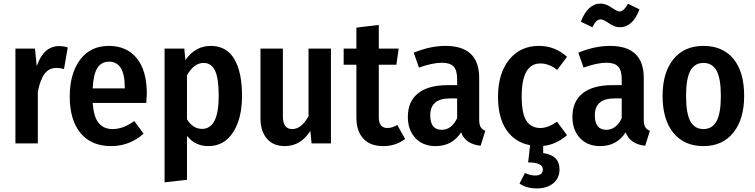

<svg xmlns="http://www.w3.org/2000/svg" viewBox="-20 -800 4210 1071"><path d="M311 -543Q332 -543 358 -536L337 -415Q316 -421 295 -421Q253 -421 228.5 -388Q204 -355 191 -288V0H66V-529H175L185 -431Q223 -543 311 -543Z M799 -277Q799 -268 796 -226H497Q503 -146 531 -113Q559 -80 609 -80Q667 -80 729 -125L781 -54Q702 15 600 15Q489 15 429 -58Q369 -131 369 -261Q369 -389 426.5 -466.5Q484 -544 587 -544Q687 -544 743 -475Q799 -406 799 -277ZM676 -307V-313Q676 -456 588 -456Q546 -456 523.5 -421.5Q501 -387 497 -307Z M1155 -544Q1243 -544 1286.5 -471.5Q1330 -399 1330 -266Q1330 -138 1280 -61.5Q1230 15 1142 15Q1069 15 1023 -42V203L898 217V-529H1008L1014 -465Q1070 -544 1155 -544ZM1107 -81Q1200 -81 1200 -265Q1200 -365 1179 -407Q1158 -449 1116 -449Q1062 -449 1023 -380V-134Q1057 -81 1107 -81Z M1826 -529V0H1718L1711 -70Q1658 15 1568 15Q1504 15 1468.5 -27Q1433 -69 1433 -140V-529H1558V-151Q1558 -80 1610 -80Q1662 -80 1701 -152V-529Z M2196 -103 2240 -25Q2188 15 2118 15Q2045 15 2006.5 -27Q1968 -69 1968 -144V-439H1897V-529H1968V-646L2093 -661V-529H2204L2191 -439H2093V-145Q2093 -86 2141 -86Q2168 -86 2196 -103Z M2653 -133Q2653 -105 2661 -91.5Q2669 -78 2687 -70L2661 13Q2576 4 2552 -62Q2503 15 2410 15Q2339 15 2297 -30Q2255 -75 2255 -148Q2255 -234 2312 -279.5Q2369 -325 2477 -325H2530V-358Q2530 -408 2510 -429Q2490 -450 2445 -450Q2393 -450 2317 -423L2288 -506Q2379 -544 2465 -544Q2653 -544 2653 -365ZM2444 -76Q2499 -76 2530 -141V-251H2490Q2380 -251 2380 -157Q2380 -76 2444 -76Z M3143 -46Q3082 7 3010 14V54Q3101 66 3101 145Q3101 194 3066 222.5Q3031 251 2974 251Q2917 251 2878 224L2908 165Q2940 179 2965 179Q3008 179 3008 145Q3008 106 2926 106L2937 10Q2852 -6 2805 -75Q2758 -144 2758 -260Q2758 -390 2820 -467Q2882 -544 2986 -544Q3076 -544 3143 -483L3088 -410Q3043 -446 2994 -446Q2890 -446 2890 -262Q2890 -166 2916.5 -126Q2943 -86 2994 -86Q3037 -86 3087 -121Z M3332 -692Q3317 -692 3306.5 -681.5Q3296 -671 3284 -648L3220 -679Q3259 -780 3330 -780Q3359 -780 3391 -758Q3423 -736 3436 -736Q3459 -736 3483 -779L3547 -748Q3510 -648 3437 -648Q3409 -648 3377 -670Q3345 -692 3332 -692ZM3571 -133Q3571 -105 3579 -91.5Q3587 -78 3605 -70L3579 13Q3494 4 3470 -62Q3421 15 3328 15Q3257 15 3215 -30Q3173 -75 3173 -148Q3173 -234 3230 -279.5Q3287 -325 3395 -325H3448V-358Q3448 -408 3428 -429Q3408 -450 3363 -450Q3311 -450 3235 -423L3206 -506Q3297 -544 3383 -544Q3571 -544 3571 -365ZM3362 -76Q3417 -76 3448 -141V-251H3408Q3298 -251 3298 -157Q3298 -76 3362 -76Z M4131 -265Q4131 -135 4070.5 -60Q4010 15 3904 15Q3797 15 3736.5 -58.5Q3676 -132 3676 -265Q3676 -396 3736.5 -470Q3797 -544 3904 -544Q4011 -544 4071 -472Q4131 -400 4131 -265ZM3807 -265Q3807 -167 3831 -123.5Q3855 -80 3904 -80Q3953 -80 3977 -124Q4001 -168 4001 -265Q4001 -363 3977 -406Q3953 -449 3904 -449Q3855 -449 3831 -405.5Q3807 -362 3807 -265Z"/></svg>

Font: Fira Sans Condensed Medium
Style: Regular
Weight: 500
Width: 3
Designer: Carrois Corporate & Edenspiekermann AG
Foundry: Carrois Corporate GbR & Edenspiekermann AG
Version: Version 4.203;PS 004.203;hotconv 1.0.88;makeotf.lib2.5.64775